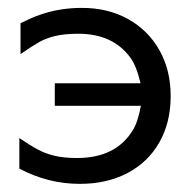

<svg xmlns="http://www.w3.org/2000/svg" viewBox="-20 -446 485 479"><path d="M74.7 -72.8Q92.8 -63 116 -57.4Q139.2 -51.8 172.4 -51.8Q268.6 -51.8 311 -120.6Q323.7 -140.1 331.5 -182.1H116.7V-238.3H330.6Q320.3 -282.2 305.2 -302.2Q261.7 -361.8 175.3 -361.8Q141.6 -361.8 118.7 -356.4Q95.7 -351.1 77.9 -341.1Q60.1 -331.1 31.2 -311V-388.2Q63 -403.8 78.6 -408.7Q127.4 -426.3 184.6 -426.3Q249.5 -426.3 299.6 -398.4Q349.6 -370.6 377.7 -320.8Q405.8 -271 405.8 -206.5Q405.8 -140.1 377.4 -90.6Q349.1 -41 297.9 -14.2Q246.6 12.7 179.2 12.7Q99.6 12.7 28.3 -25.4V-101.6Q56.2 -82.5 74.7 -72.8Z"/></svg>

Font: NMS Futura Pro Book
Style: Regular
Weight: 400
Designer: Blend3rman
Version: Version 0.1